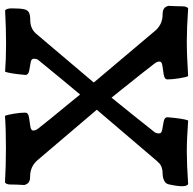

<svg xmlns="http://www.w3.org/2000/svg" viewBox="-22 -753 780 776"><g transform="rotate(-90 368.0 -365.0)"><path d="M500 -129.4Q494.1 -137.7 459.5 -181.4Q424.8 -225.1 393.1 -264.6L361.3 -304.2Q297.4 -225.6 221.2 -129.4Q216.8 -123 216.8 -111.3Q216.8 -101.6 233.2 -99.1Q249.5 -96.7 265.9 -93.3Q282.2 -89.8 282.2 -78.1Q276.4 -10.7 269 5.4Q194.8 0 143.6 0Q91.3 0 11.7 5.4Q3.4 0 3.4 -18.6Q3.4 -40 11.2 -74.2Q14.2 -85.9 26.6 -91.8Q39.1 -97.7 54.2 -97.7Q68.4 -97.7 78.6 -101.3Q88.9 -105 93.5 -108.9Q98.1 -112.8 105.5 -121.1L312.5 -363.8L109.4 -602.5Q83.5 -633.3 42.5 -633.3Q27.3 -633.3 19.5 -638.7Q11.7 -644 8.3 -656.7Q10.3 -690.9 10.3 -712.4Q10.3 -729.5 18.6 -734.9Q81.1 -731 161.1 -731Q233.9 -731 287.6 -734.9Q292 -725.6 296.4 -699.2Q300.8 -672.9 300.8 -652.8Q300.8 -641.1 282.7 -637.9Q264.6 -634.8 246.6 -632.6Q228.5 -630.4 228.5 -620.6Q228.5 -611.3 235.8 -601.6Q242.2 -592.8 276.6 -550.3Q311 -507.8 342.8 -469.7L374 -431.2Q438 -507.8 514.2 -601.1Q518.6 -606.9 518.6 -619.1Q518.6 -628.9 502.2 -631.3Q485.8 -633.8 469.5 -637.2Q453.1 -640.6 453.1 -652.3Q459 -717.8 466.3 -734.4Q515.6 -730.5 582 -730.5Q641.6 -730.5 713.9 -734.4Q722.2 -729 722.2 -706.5Q722.2 -671.9 718.3 -656.2Q715.3 -643.6 705.8 -638.2Q696.3 -632.8 675.8 -632.8Q640.6 -632.8 620.1 -609.4L422.4 -376L631.3 -128.4Q657.2 -97.7 698.2 -97.7Q713.4 -97.7 721.2 -92.3Q729 -86.9 732.4 -74.2Q730.5 -40 730.5 -18.6Q730.5 0 722.2 5.4Q642.6 0 589.4 0Q532.2 0 448.2 5.4Q443.8 -3.9 439.5 -30.8Q435.1 -57.6 435.1 -78.1Q435.1 -89.8 453.1 -93Q471.2 -96.2 489.3 -98.4Q507.3 -100.6 507.3 -110.4Q507.3 -119.6 500 -129.4Z"/></g></svg>

Font: Coustard
Style: Regular
Weight: 400
Foundry: vernon adams
Version: Version 1.000